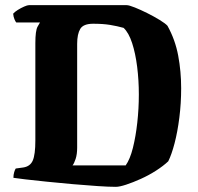

<svg xmlns="http://www.w3.org/2000/svg" viewBox="-20 -724 769 744"><path d="M429 0Q402 0 357.5 -3Q313 -6 261 -10.5Q209 -15 161 -20Q113 -25 78 -29Q43 -33 32 -35Q32 -47 35 -57Q38 -67 41 -71L70 -75Q97 -79 107 -102Q117 -125 117 -180V-557Q117 -605 125.5 -620.5Q134 -636 135 -637H43Q40 -640 36 -649.5Q32 -659 31 -671Q37 -678 49 -685.5Q61 -693 73.5 -698.5Q86 -704 92 -704H471Q480 -704 502.5 -695Q525 -686 551 -673Q577 -660 599 -646.5Q621 -633 629 -624Q659 -570 670.5 -508.5Q682 -447 682 -382Q682 -324 675 -268.5Q668 -213 656.5 -169Q645 -125 632 -99Q613 -81 585 -63Q557 -45 526 -31Q495 -17 469 -8.5Q443 0 429 0ZM261 -83H467Q484 -107 495 -151Q506 -195 512 -249Q518 -303 518 -358Q518 -413 511.5 -465Q505 -517 492 -557Q479 -597 459 -616Q434 -623 406.5 -627.5Q379 -632 341 -632Q303 -632 291 -612Q279 -592 279 -554V-152Q279 -126 273 -108Q267 -90 261 -83Z"/></svg>

Font: Texturina 72pt Black
Style: Regular
Weight: 900
Designer: Guillermo Torres Carreño
Foundry: Omnibus-Type
Version: Version 1.002; ttfautohint (v1.8.3)